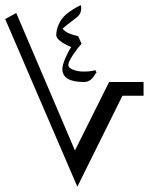

<svg xmlns="http://www.w3.org/2000/svg" viewBox="-30 -720 587 746"><path d="M-9.8 -646 33.2 -669.4 261.2 -135.3 394 -401.4H527.8V-348.1H445.8L270.5 5.4ZM188.5 -583Q188.5 -601.6 198 -624.8Q207.5 -647.9 228.5 -665.5Q249.5 -683.1 283.7 -700.2Q285.6 -694.8 285.6 -688.5Q285.6 -667 270.5 -654.3Q254.4 -641.1 241.2 -631.6Q228 -622.1 212.9 -608.4Q224.1 -596.2 238.5 -590.1Q252.9 -584 273.4 -579.6L287.1 -549.8Q272.9 -535.6 254.2 -507.6Q235.4 -479.5 235.4 -467.8Q235.4 -456.5 253.9 -449.2Q272.5 -441.9 295.4 -441.9Q321.8 -441.9 340.3 -447.3L345.2 -438.5Q341.3 -435.1 337.9 -428.7Q321.8 -401.4 296.4 -401.4Q212.4 -401.4 212.4 -451.7Q212.4 -467.3 223.9 -494.1Q235.4 -521 246.6 -537.1Q218.8 -548.8 203.6 -561Q188.5 -573.2 188.5 -583Z"/></svg>

Font: Noto Naskh Arabic
Style: Regular
Weight: 400
Designer: Monotype Design team
Foundry: Monotype Imaging Inc.
Version: Version 1.01